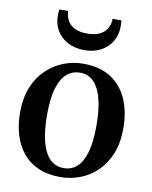

<svg xmlns="http://www.w3.org/2000/svg" viewBox="-88 -853 736 929"><g transform="rotate(10 280.0 -388.0)"><path d="M27 -264Q27 -334.5 48.5 -387.5Q70 -440.5 107.2 -476.2Q144.5 -512 191 -530.2Q237.5 -548.5 287.5 -548.5Q370.5 -548.5 424.8 -513Q479 -477.5 505.8 -415.5Q532.5 -353.5 532.5 -273Q532.5 -202.5 511 -149.2Q489.5 -96 452.5 -60.2Q415.5 -24.5 369 -6.8Q322.5 11 272.5 11Q210.5 11 164.5 -9Q118.5 -29 88 -66Q57.5 -103 42.2 -153.5Q27 -204 27 -264ZM281 -34.5Q320 -34.5 347 -59.5Q374 -84.5 388 -135Q402 -185.5 402 -262Q402 -313 395.8 -356.8Q389.5 -400.5 375.2 -433.2Q361 -466 337.8 -484.5Q314.5 -503 281 -503Q241 -503 213.5 -478Q186 -453 171.8 -402.8Q157.5 -352.5 157.5 -275Q157.5 -224 164 -180Q170.5 -136 185.2 -103.2Q200 -70.5 223.5 -52.5Q247 -34.5 281 -34.5ZM280.5 -614Q234 -614 199.2 -632.2Q164.5 -650.5 145 -682.5Q125.5 -714.5 125.5 -756Q125.5 -764.5 126 -772.5Q126.5 -780.5 127.5 -787H171Q171 -783 171.5 -778Q172 -773 173 -767.5Q177 -748 188.8 -731.5Q200.5 -715 223 -705.2Q245.5 -695.5 280.5 -695.5Q315 -695.5 337.2 -705.2Q359.5 -715 371.5 -731.5Q383.5 -748 387.5 -767.5Q388.5 -773 389 -778Q389.5 -783 389 -787H432.5Q433 -780.5 433.5 -772.5Q434 -764.5 434 -756.5Q434 -715 414.5 -682.8Q395 -650.5 360.5 -632.2Q326 -614 280.5 -614Z"/></g></svg>

Font: Merriweather 72pt SemiBold
Style: Regular
Weight: 600
Version: Version 2.100